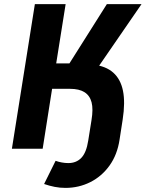

<svg xmlns="http://www.w3.org/2000/svg" viewBox="-20 -725 710 936"><path d="M299 191Q272 191 246.5 186Q221 181 195 172L251 59Q265 64 281 67Q297 70 313 70Q352 70 376.5 44.5Q401 19 410 -39L426 -139Q435 -193 426.5 -226Q418 -259 392 -275.5Q366 -292 321 -292H234L188 0H38L150 -705H300L254 -416H352L304 -393L501 -705H670L436 -365L434 -410Q496 -403 532 -371Q568 -339 579.5 -282.5Q591 -226 578 -142L563 -45Q552 29 514 82Q476 135 420 163Q364 191 299 191Z"/></svg>

Font: Nunito Sans 7pt Condensed ExtraBold
Style: Italic
Weight: 800
Width: 3
Italic angle: -9°
Designer: Vernon Adams
Foundry: Vernon Adams
Version: Version 3.101;gftools[0.9.27]